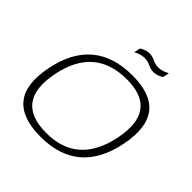

<svg xmlns="http://www.w3.org/2000/svg" viewBox="-225 -1066 1253 1253"><g transform="rotate(45 401.5 -439.5)"><path d="M342.8 -39.1Q631.8 -39.1 694.3 -351.1Q755.9 -659.2 466.8 -659.2Q172.4 -659.2 110.8 -351.1Q48.3 -39.1 342.8 -39.1ZM54.2 -348.1Q125 -703.1 475.6 -703.1Q820.8 -703.1 750 -348.1Q679.2 4.9 334 4.9Q-16.6 4.9 54.2 -348.1ZM384.8 -861.3Q418.5 -883.8 452.6 -883.8Q478 -883.8 503.9 -871.1Q529.8 -858.4 557.1 -858.4Q593.8 -858.4 632.8 -880.9L624 -836.9Q590.3 -814.5 556.2 -814.5Q530.8 -814.5 504.9 -827.1Q479 -839.8 451.7 -839.8Q415 -839.8 376 -817.4Z"/></g></svg>

Font: Sansation Light
Style: Light Italic
Weight: 300
Designer: Bernd Montag
Version: Version 1.301